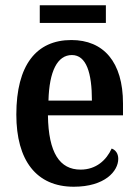

<svg xmlns="http://www.w3.org/2000/svg" viewBox="-20 -699 525 729"><path d="M131 -612H382V-679H131ZM260 10C378 10 429 -49 429 -96C429 -117 418 -130 404 -135C384 -91 345 -55 286 -55C207 -55 164 -118 162 -261H447V-306C447 -464 373 -547 251 -547C118 -547 42 -452 42 -264C42 -90 118 10 260 10ZM329 -317H164C167 -429 198 -490 253 -490C308 -490 329 -422 329 -317Z"/></svg>

Font: Noto Serif Bengali Condensed SemiBold
Style: Regular
Weight: 600
Width: 3
Designer: Juan Bruce, Universal Thirst, Indian Type Foundry and the Monotype Design Team.
Foundry: Monotype Imaging Inc.
Version: Version 2.003